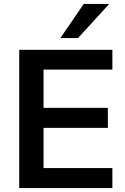

<svg xmlns="http://www.w3.org/2000/svg" viewBox="-20 -959 635 979"><path d="M78 0V-705H553V-604H202V-409H530V-307H202V-102H553V0ZM288 -765 407 -939H537L378 -765Z"/></svg>

Font: Mulish ExtraLight
Style: Bold
Weight: 700
Version: Version 3.603